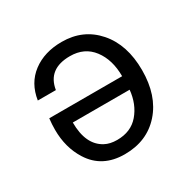

<svg xmlns="http://www.w3.org/2000/svg" viewBox="-118 -611 751 746"><g transform="rotate(-30 257.5 -237.5)"><path d="M51 -337Q62 -409 114.5 -448.5Q167 -488 245 -488Q341 -488 401 -419.5Q461 -351 461 -237Q461 -123 400.5 -55Q340 13 240 13Q139 13 90 -65Q52 -125 52 -205Q52 -229 55 -255H382Q382 -329 346 -376.5Q310 -424 245 -424Q146 -424 132 -337ZM126 -195Q126 -95 188 -62Q210 -50 242 -50Q304 -50 339.5 -91.5Q375 -133 381 -195Z"/></g></svg>

Font: Karmilla
Style: Regular
Weight: 400
Designer: Jonathan Pinhorn
Version: Version 1.000